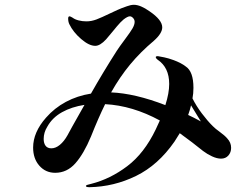

<svg xmlns="http://www.w3.org/2000/svg" viewBox="-20 -770 1040 800"><path d="M943 -154Q943 -135 931.5 -122Q920 -109 901 -109Q884 -109 863.5 -118.5Q843 -128 826 -141Q783 -176 729 -215L707 -180Q639 -82 547 -37Q455 8 353 10Q338 10 338 5Q338 2 344.5 0Q351 -2 360 -4Q439 -24 510 -77.5Q581 -131 629 -231L646 -268Q532 -330 418 -336Q390 -279 359 -201Q329 -129 294 -89.5Q259 -50 210 -50Q170 -50 144 -79.5Q118 -109 118 -155Q118 -219 172 -280Q207 -320 254.5 -345.5Q302 -371 359 -380Q410 -470 467 -559Q476 -573 502 -608Q523 -636 532 -651.5Q541 -667 541 -679Q541 -688 534.5 -695Q528 -702 521 -702Q512 -702 495 -689Q482 -678 467 -660Q452 -642 448 -637Q423 -607 422 -606Q397 -579 377 -579Q351 -579 318 -607.5Q285 -636 269 -669Q264 -679 264 -693Q264 -702 270 -702Q273 -702 283 -696Q292 -689 307.5 -685Q323 -681 340 -681Q361 -681 382 -689Q403 -697 438 -714Q476 -732 487 -736Q493 -738 509 -744Q525 -750 538 -750Q565 -750 603 -723Q656 -687 656 -656Q656 -631 621 -600Q565 -553 522 -501Q479 -449 443 -385Q542 -381 669 -332Q685 -382 685 -420Q685 -489 637 -521Q629 -527 629 -532Q629 -536 638 -536Q646 -535 664.5 -531Q683 -527 702 -520Q735 -508 754 -493Q786 -472 786 -404Q786 -380 782 -360Q798 -328 821 -297.5Q844 -267 866 -245Q878 -233 895 -221Q917 -205 927 -193Q943 -176 943 -154ZM319 -310 332 -333Q279 -325 238.5 -302.5Q198 -280 177 -242Q162 -218 162 -191Q162 -173 170 -162.5Q178 -152 194 -152Q212 -152 229.5 -166.5Q247 -181 261 -206Q273 -229 319 -310ZM764 -291Q786 -281 817 -264L776 -331Q772 -313 764 -291Z"/></svg>

Font: Shippori Mincho
Style: Bold
Weight: 700
Designer: FONTDASU
Foundry: FONTDASU / Google Inc. / but / Adobe
Version: Version 3.110; ttfautohint (v1.8.3)